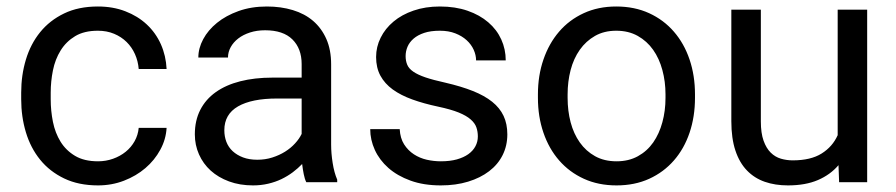

<svg xmlns="http://www.w3.org/2000/svg" viewBox="-20 -558 2745 588"><path d="M280.3 -64Q304.2 -64 326.2 -71.8Q348.1 -79.6 365 -93.3Q381.8 -106.9 392.3 -125.7Q402.8 -144.5 404.8 -166.5H490.2Q488.3 -131.3 470.9 -99.4Q453.6 -67.4 425.3 -43.2Q397 -19 359.6 -4.6Q322.3 9.8 280.3 9.8Q220.7 9.8 176.5 -11.5Q132.3 -32.7 103 -68.8Q73.7 -105 59.3 -152.8Q44.9 -200.7 44.9 -253.9V-274.4Q44.9 -327.6 59.3 -375.5Q73.7 -423.3 103 -459.5Q132.3 -495.6 176.3 -516.8Q220.2 -538.1 279.8 -538.1Q326.2 -538.1 364 -523.4Q401.9 -508.8 429.4 -483.2Q457 -457.5 472.7 -422.4Q488.3 -387.2 490.2 -346.7H404.8Q402.8 -371.1 393.3 -392.3Q383.8 -413.6 367.7 -429.4Q351.6 -445.3 329.3 -454.6Q307.1 -463.9 279.8 -463.9Q237.8 -463.9 210.2 -447.3Q182.6 -430.7 165.8 -403.6Q148.9 -376.5 142.1 -342.5Q135.3 -308.6 135.3 -274.4V-253.9Q135.3 -218.8 142.1 -184.8Q148.9 -150.9 165.5 -124Q182.1 -97.2 210 -80.6Q237.8 -64 280.3 -64Z M918 0Q913.1 -9.8 910.2 -24.7Q907.2 -39.6 905.3 -55.7Q892.6 -42.5 876.7 -30.5Q860.8 -18.6 842 -9.5Q823.2 -0.5 801.3 4.6Q779.3 9.8 754.9 9.8Q714.4 9.8 681.4 -2.4Q648.4 -14.6 625.2 -35.6Q602.1 -56.6 589.4 -85.2Q576.7 -113.8 576.7 -146.5Q576.7 -189 593.3 -221.4Q609.9 -253.9 640.9 -275.9Q671.9 -297.9 715.8 -309.1Q759.8 -320.3 814 -320.3H903.8V-361.8Q903.8 -409.2 875.5 -437.3Q847.2 -465.3 792 -465.3Q766.6 -465.3 745.6 -458.5Q724.6 -451.7 709.7 -440.2Q694.8 -428.7 686.5 -413.6Q678.2 -398.4 678.2 -381.8H587.4Q587.4 -410.2 602.3 -438Q617.2 -465.8 644.5 -488Q671.9 -510.3 710.7 -524.2Q749.5 -538.1 797.4 -538.1Q840.3 -538.1 876.7 -527.1Q913.1 -516.1 939 -493.9Q964.8 -471.7 979.5 -438.5Q994.1 -405.3 994.1 -360.8V-115.2Q994.1 -88.4 998.8 -58.8Q1003.4 -29.3 1012.7 -7.8V0ZM768.1 -68.8Q792.5 -68.8 814 -75.7Q835.4 -82.5 853 -93.5Q870.6 -104.5 883.5 -118.7Q896.5 -132.8 903.8 -147.9V-256.3H828.6Q751 -256.3 709 -232.2Q667 -208 667 -159.2Q667 -140.1 673.3 -123.5Q679.7 -106.9 692.6 -95Q705.6 -83 724.4 -75.9Q743.2 -68.8 768.1 -68.8Z M1443.4 -140.1Q1443.4 -154.8 1439 -167.7Q1434.6 -180.7 1421.6 -192.1Q1408.7 -203.6 1384.8 -213.4Q1360.8 -223.1 1321.8 -231.4Q1277.8 -240.7 1242.7 -253.4Q1207.5 -266.1 1182.9 -283.9Q1158.2 -301.8 1145 -326.2Q1131.8 -350.6 1131.8 -383.3Q1131.8 -414.6 1145.8 -442.6Q1159.7 -470.7 1185.1 -491.9Q1210.4 -513.2 1246.6 -525.6Q1282.7 -538.1 1327.1 -538.1Q1374.5 -538.1 1411.9 -525.1Q1449.2 -512.2 1475.3 -489.7Q1501.5 -467.3 1515.1 -437.3Q1528.8 -407.2 1528.8 -373H1438Q1438 -389.2 1430.7 -405.5Q1423.3 -421.9 1409.2 -434.8Q1395 -447.8 1374.5 -455.8Q1354 -463.9 1327.1 -463.9Q1298.8 -463.9 1279.1 -457.3Q1259.3 -450.7 1246.6 -439.7Q1233.9 -428.7 1228 -414.8Q1222.2 -400.9 1222.2 -386.2Q1222.2 -371.6 1227.1 -359.9Q1231.9 -348.1 1245.6 -338.6Q1259.3 -329.1 1283 -321Q1306.6 -313 1344.2 -304.7Q1392.6 -293.5 1428.2 -279.3Q1463.9 -265.1 1487.3 -246.3Q1510.7 -227.5 1522.2 -203.1Q1533.7 -178.7 1533.7 -146.5Q1533.7 -111.8 1519.3 -83Q1504.9 -54.2 1478 -33.7Q1451.2 -13.2 1413.6 -1.7Q1376 9.8 1330.1 9.8Q1277.3 9.8 1237.1 -4.9Q1196.8 -19.5 1169.4 -43.7Q1142.1 -67.9 1127.9 -98.9Q1113.8 -129.9 1113.8 -162.6H1204.1Q1205.6 -134.8 1217.5 -116Q1229.5 -97.2 1247.6 -85.4Q1265.6 -73.7 1287.1 -68.8Q1308.6 -64 1330.1 -64Q1357.9 -64 1378.9 -69.8Q1399.9 -75.7 1414.3 -85.9Q1428.7 -96.2 1436 -110.1Q1443.4 -124 1443.4 -140.1Z M1627.4 -269Q1627.4 -326.7 1644.3 -375.7Q1661.1 -424.8 1692.1 -460.9Q1723.1 -497.1 1767.6 -517.6Q1812 -538.1 1867.2 -538.1Q1923.3 -538.1 1968 -517.6Q2012.7 -497.1 2043.9 -460.9Q2075.2 -424.8 2091.8 -375.7Q2108.4 -326.7 2108.4 -269V-258.3Q2108.4 -200.7 2091.8 -151.6Q2075.2 -102.5 2043.9 -66.7Q2012.7 -30.8 1968.3 -10.5Q1923.8 9.8 1868.2 9.8Q1812.5 9.8 1768.1 -10.5Q1723.6 -30.8 1692.4 -66.7Q1661.1 -102.5 1644.3 -151.6Q1627.4 -200.7 1627.4 -258.3ZM1718.3 -258.3Q1718.3 -218.8 1727.5 -183.6Q1736.8 -148.4 1755.6 -121.8Q1774.4 -95.2 1802.5 -79.6Q1830.6 -64 1868.2 -64Q1905.3 -64 1933.6 -79.6Q1961.9 -95.2 1980.5 -121.8Q1999 -148.4 2008.5 -183.6Q2018.1 -218.8 2018.1 -258.3V-269Q2018.1 -308.1 2008.5 -343.5Q1999 -378.9 1980.2 -405.5Q1961.4 -432.1 1933.1 -448Q1904.8 -463.9 1867.2 -463.9Q1830.1 -463.9 1802.2 -448Q1774.4 -432.1 1755.6 -405.5Q1736.8 -378.9 1727.5 -343.5Q1718.3 -308.1 1718.3 -269Z M2547.9 -52.2Q2522.9 -22.9 2484.9 -6.6Q2446.8 9.8 2393.1 9.8Q2354 9.8 2322.3 -1.2Q2290.5 -12.2 2267.6 -35.9Q2244.6 -59.6 2232.2 -96.9Q2219.7 -134.3 2219.7 -187V-528.3H2310.1V-186Q2310.1 -150.4 2318.4 -127.2Q2326.7 -104 2340.3 -90.6Q2354 -77.1 2371.6 -72Q2389.2 -66.9 2407.7 -66.9Q2462.9 -66.9 2496.3 -87.9Q2529.8 -108.9 2545.4 -144V-528.3H2635.7V0H2549.8Z"/></svg>

Font: Dirooz
Style: Regular
Weight: 400
Foundry: DejaVu fonts team - Redesigned by Saber Rastikerdar
Version: Version 0.2.1